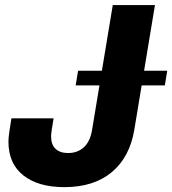

<svg xmlns="http://www.w3.org/2000/svg" viewBox="-20 -748 698 778"><path d="M240.7 10.3Q134.8 10.3 74.5 -37.4Q14.2 -85 14.2 -174.3Q14.2 -182.1 15.1 -191.9Q16.1 -201.7 18.6 -219.7Q21 -237.8 26.4 -268.6H197.3Q192.4 -240.2 190.2 -225.8Q188 -211.4 187.5 -205.3Q187 -199.2 187 -195.3Q187 -162.1 205.1 -145Q223.1 -127.9 256.3 -127.9Q293.9 -127.9 319.6 -151.1Q345.2 -174.3 353 -221.2L437 -727.5H607.9L524.4 -223.1Q505.9 -111.3 433.1 -50.5Q360.4 10.3 240.7 10.3ZM286.6 -401.9 296.4 -461.4H657.7L647.9 -401.9Z"/></svg>

Font: Inter 17pt ExtraBold
Style: Italic
Weight: 800
Italic angle: -9.3988°
Version: Version 4.001;git-66647c0bb